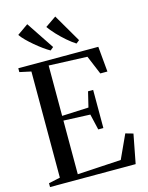

<svg xmlns="http://www.w3.org/2000/svg" viewBox="-142 -1074 894 1160"><g transform="rotate(-15 305.0 -493.5)"><path d="M95 -39.5V-703.5L23.5 -719V-743H524L538.5 -584.5H494L445 -702L205 -711.5V-396.5L371.5 -404L394.5 -499.5H426.5V-261H394.5L371.5 -360L205 -367V-31.5L478 -47.5L546 -195.5L593.5 -182L558.5 0H23V-24ZM239.5 -796.5Q221.5 -806.5 198 -823.5Q174.5 -840.5 150.8 -860.5Q127 -880.5 107 -900.5Q87 -920.5 75.5 -937.5L144.5 -986L260 -812.5L240.5 -796.5ZM401.5 -796.5Q377.5 -811.5 348.5 -836.5Q319.5 -861.5 293.2 -889.5Q267 -917.5 251.5 -940L320 -987L422 -812L402.5 -796.5Z"/></g></svg>

Font: Merriweather 120pt
Style: Regular
Weight: 400
Version: Version 2.100